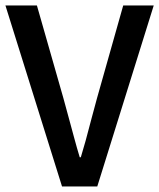

<svg xmlns="http://www.w3.org/2000/svg" viewBox="-24 -674 576 694"><path d="M230.5 -226.1Q234.4 -211.9 244.4 -174.8Q254.4 -137.7 264.2 -105.5H268.1Q283.2 -153.8 307.6 -248.5Q312 -264.6 316.7 -282.2Q321.3 -299.8 326.7 -319.3L421.4 -654.3H531.7L327.6 0H200.2L-4.4 -654.3H109.4L205.1 -319.3Q219.7 -267.6 230.5 -226.1Z"/></svg>

Font: Varta
Style: Bold
Weight: 700
Designer: Joana Correia, Viktoriya Grabowska, Eben Sorkin
Foundry: Sorkin Type
Version: Version 1.002; ttfautohint (v1.3) -l 8 -r 24 -G 200 -x 12 -H